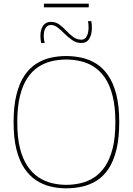

<svg xmlns="http://www.w3.org/2000/svg" viewBox="-20 -1015 722 1045"><path d="M340 -9Q380 -9 419 -18Q458 -27 492 -49Q526 -71 552 -109.5Q578 -148 593 -207Q608 -266 608 -349Q608 -433 593 -492.5Q578 -552 552 -590.5Q526 -629 492 -651Q458 -673 419 -682Q380 -691 340 -691Q300 -691 261.5 -682Q223 -673 189 -651Q155 -629 129 -590Q103 -551 88.5 -492Q74 -433 74 -349Q74 -267 88.5 -209Q103 -151 129 -112Q155 -73 189 -50.5Q223 -28 261.5 -18.5Q300 -9 340 -9ZM340 10Q296 10 254.5 0Q213 -10 176.5 -34Q140 -58 112.5 -99Q85 -140 69.5 -201.5Q54 -263 54 -349Q54 -437 69.5 -499.5Q85 -562 112.5 -603Q140 -644 176.5 -667.5Q213 -691 254.5 -700.5Q296 -710 340 -710Q384 -710 426 -700.5Q468 -691 504.5 -668Q541 -645 569 -604Q597 -563 613 -501Q629 -439 629 -351Q629 -263 613.5 -200Q598 -137 570.5 -96Q543 -55 506.5 -32Q470 -9 427.5 0.5Q385 10 340 10ZM204 -781Q202 -790 201 -800Q200 -810 200 -819Q200 -854 214.5 -875Q229 -896 257 -896Q283 -896 303 -881.5Q323 -867 341 -847.5Q359 -828 379 -813.5Q399 -799 423 -799Q437 -799 445.5 -808.5Q454 -818 458 -832.5Q462 -847 462 -863Q462 -872 461.5 -881.5Q461 -891 459 -900H477Q479 -890 479.5 -880Q480 -870 480 -862Q480 -828 466 -804.5Q452 -781 423 -781Q396 -781 374 -796Q352 -811 333 -830Q314 -849 295.5 -864Q277 -879 257 -879Q238 -879 228 -862.5Q218 -846 218 -819Q218 -809 219.5 -799Q221 -789 223 -781ZM219 -975V-995H463V-975Z"/></svg>

Font: Georama ExtraCondensed Thin Thin
Style: Regular
Weight: 250
Version: Version 1.001